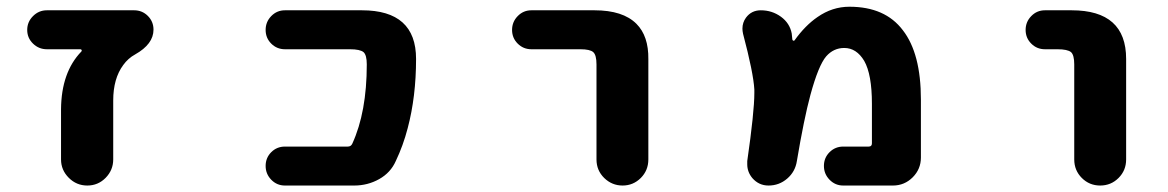

<svg xmlns="http://www.w3.org/2000/svg" viewBox="-20 -580 3540 582"><path d="M165 -96.7V-249Q166 -361.3 226.6 -423.8Q228.5 -425.8 227.5 -428.2Q226.6 -430.7 223.6 -430.7H122.1Q97.7 -430.7 80.1 -447.8Q62.5 -464.8 62.5 -489.3Q62.5 -513.7 80.1 -531.2Q97.7 -548.8 122.1 -548.8H386.7Q411.1 -548.8 428.2 -531.7Q445.3 -514.6 445.3 -490.2Q445.3 -446.3 389.6 -415Q368.2 -403.3 353.5 -382.8Q323.2 -341.8 323.2 -275.4V-96.7Q323.2 -64.5 300.3 -41Q277.3 -17.6 244.6 -17.6Q211.9 -17.6 188.5 -41Q165 -64.5 165 -96.7Z M843.8 -17.6Q819.3 -17.6 802.2 -35.2Q785.2 -52.7 785.2 -77.1Q785.2 -101.6 802.2 -118.7Q819.3 -135.7 843.8 -135.7H1034.2Q1043.9 -135.7 1047.9 -144.5Q1091.8 -240.2 1091.8 -384.8Q1091.8 -413.1 1082 -421.9Q1071.3 -430.7 1041 -430.7H843.8Q819.3 -430.7 802.2 -447.8Q785.2 -464.8 785.2 -489.3Q785.2 -513.7 802.2 -531.2Q819.3 -548.8 843.8 -548.8H1077.1Q1241.2 -548.8 1241.2 -401.4Q1241.2 -287.1 1215.8 -191.4Q1202.1 -138.7 1179.7 -91.8Q1164.1 -56.6 1129.4 -37.1Q1094.7 -17.6 1053.7 -17.6Z M1788.1 -96.7V-384.8Q1788.1 -413.1 1778.3 -421.9Q1768.6 -430.7 1739.3 -430.7H1590.8Q1566.4 -430.7 1549.3 -447.8Q1532.2 -464.8 1532.2 -489.3Q1532.2 -513.7 1549.3 -531.2Q1566.4 -548.8 1590.8 -548.8H1782.2Q1868.2 -548.8 1909.2 -507.8Q1946.3 -470.7 1945.3 -400.4V-96.7Q1945.3 -63.5 1922.4 -40.5Q1899.4 -17.6 1867.2 -17.6Q1835 -17.6 1811.5 -40.5Q1788.1 -63.5 1788.1 -96.7Z M2536.1 -17.6Q2511.7 -17.6 2494.6 -35.2Q2477.5 -52.7 2477.5 -77.1Q2477.5 -101.6 2494.6 -118.7Q2511.7 -135.7 2536.1 -135.7H2613.3Q2623 -135.7 2623 -145.5V-265.6Q2623 -354.5 2599.6 -395.5Q2576.2 -434.6 2539.1 -434.6Q2506.8 -434.6 2484.4 -409.2Q2460.9 -381.8 2436.5 -292Q2417 -219.7 2395.5 -91.8Q2390.6 -59.6 2366.2 -38.6Q2341.8 -17.6 2309.6 -17.6Q2280.3 -17.6 2260.7 -40Q2245.1 -58.6 2245.1 -82Q2245.1 -86.9 2245.1 -91.8Q2266.6 -241.2 2266.6 -297.9Q2266.6 -303.7 2266.6 -308.6Q2263.7 -359.4 2232.4 -477.5Q2230.5 -486.3 2230.5 -493.2Q2230.5 -511.7 2241.2 -526.4Q2257.8 -548.8 2286.1 -548.8Q2320.3 -548.8 2347.2 -529.3Q2374 -509.8 2379.9 -478.5Q2380.9 -468.8 2381.8 -460Q2382.8 -457 2385.3 -456.5Q2387.7 -456.1 2388.7 -458Q2420.9 -502.9 2458 -528.3Q2502.9 -559.6 2554.7 -559.6Q2663.1 -559.6 2716.8 -488.3Q2771.5 -418 2771.5 -278.3V-102.5Q2771.5 -67.4 2746.6 -42.5Q2721.7 -17.6 2686.5 -17.6Z M3236.3 -96.7V-384.8Q3236.3 -413.1 3226.6 -421.9Q3215.8 -430.7 3185.5 -430.7H3147.5Q3123 -430.7 3106 -447.8Q3088.9 -464.8 3088.9 -489.3Q3088.9 -513.7 3106 -531.2Q3123 -548.8 3147.5 -548.8H3228.5Q3393.6 -548.8 3393.6 -401.4V-96.7Q3393.6 -63.5 3370.6 -40.5Q3347.7 -17.6 3314.9 -17.6Q3282.2 -17.6 3259.3 -40.5Q3236.3 -63.5 3236.3 -96.7Z"/></svg>

Font: Rounded-X Mgen+ 2m bold
Style: Bold
Weight: 700
Designer: [Source Han Sans]
Ryoko NISHIZUKA  (kana & ideographs); Paul D. Hunt (Latin, Greek & Cyrillic); Wenlong ZHANG  (bopomofo
Version: Version 1.059.20150602